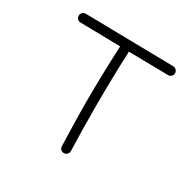

<svg xmlns="http://www.w3.org/2000/svg" viewBox="-153 -829 1020 1014"><g transform="rotate(30 357.0 -322.5)"><path d="M358.9 25.4Q347.7 25.9 339.4 18.3Q331.1 10.7 331.1 -0.5Q329.1 -67.4 327.4 -134.8Q325.7 -202.1 325.7 -269Q325.7 -356 327.9 -441.2Q330.1 -526.4 334 -611.3L89.8 -615.7Q78.6 -615.7 70.8 -623.8Q63 -631.8 63.5 -643.1Q63.5 -654.3 71.5 -662.1Q79.6 -669.9 90.8 -669.9L629.4 -660.6Q640.6 -660.2 648.4 -652.1Q656.2 -644 656.2 -632.8Q655.8 -621.6 647.7 -613.8Q639.6 -606 628.4 -606.4L388.2 -610.4Q384.3 -525.4 382.6 -440.7Q380.9 -356 380.9 -269Q380.9 -136.7 385.3 -2.4Q385.3 8.8 377.7 17.1Q370.1 25.4 358.9 25.4Z"/></g></svg>

Font: Mikhak Light
Style: Regular
Weight: 300
Designer: Amin Abedi
Version: Version 3.3